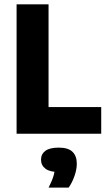

<svg xmlns="http://www.w3.org/2000/svg" viewBox="-20 -615 489 883"><path d="M56.3 0V-595H203.3V-122.6H445.5V0ZM203.5 247.9Q220.4 214.6 226.8 191.6Q233.2 168.6 233.2 143.9L262.6 176.1H250.9Q208.7 176.1 188.7 160.6Q168.7 145.1 168.7 119.5Q168.7 93.7 188.5 78.8Q208.4 63.9 250.3 63.9Q293.4 63.9 313.3 83Q333.2 102.1 333.2 137.8Q333.2 164.2 322.5 194.7Q311.8 225.1 295.7 247.9Z"/></svg>

Font: Encode Sans SC Condensed Thin
Style: Regular
Weight: 100
Width: 3
Designer: Multiple Designers
Foundry: Impallari Type
Version: Version 3.002